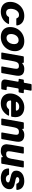

<svg xmlns="http://www.w3.org/2000/svg" viewBox="1987 -2790 815 4829"><g transform="rotate(90 2394.5 -375.5)"><path d="M27 -221Q27 -321 72.5 -402.5Q118 -484 198.5 -531.5Q279 -579 379 -579Q480 -579 543.5 -531Q607 -483 620 -399V-395Q620 -378 601 -378H456Q440 -378 434 -396Q419 -446 356 -446Q307 -446 272 -416Q237 -386 219 -338Q201 -290 201 -237Q201 -182 226.5 -152Q252 -122 299 -122Q336 -122 361 -137Q386 -152 401 -181Q409 -196 424 -196H565Q573 -196 578 -192Q583 -188 583 -182Q583 -179 581 -173Q539 -86 457 -37Q375 12 275 12Q159 12 93 -50.5Q27 -113 27 -221Z M660 -222Q660 -321 706 -403Q752 -485 833.5 -532Q915 -579 1015 -579Q1093 -579 1149.5 -550.5Q1206 -522 1236.5 -469Q1267 -416 1267 -346Q1267 -248 1220.5 -166Q1174 -84 1092.5 -36Q1011 12 911 12Q795 12 727.5 -51Q660 -114 660 -222ZM1090 -325Q1090 -376 1064 -406Q1038 -436 990 -436Q944 -436 908.5 -409Q873 -382 854 -338Q835 -294 835 -245Q835 -192 862 -162Q889 -132 936 -132Q982 -132 1017 -160Q1052 -188 1071 -232.5Q1090 -277 1090 -325Z M1469 -18Q1466 0 1448 0H1320Q1310 0 1305 -6Q1300 -12 1302 -22L1395 -549Q1398 -567 1416 -567H1544Q1554 -567 1558.5 -561Q1563 -555 1562 -545V-544L1561 -538Q1561 -527 1568 -527Q1573 -527 1583 -534Q1611 -558 1642.5 -568.5Q1674 -579 1713 -579Q1886 -579 1886 -428Q1886 -406 1882 -377.5Q1878 -349 1872 -317L1819 -18Q1816 0 1798 0H1670Q1660 0 1655 -6Q1650 -12 1652 -22L1704 -319Q1710 -355 1710 -377Q1710 -413 1693.5 -428.5Q1677 -444 1640 -444Q1585 -444 1559.5 -414.5Q1534 -385 1522 -319Z M2229 -18Q2226 0 2208 0H2092Q2037 0 2008 -23Q1979 -46 1979 -88Q1979 -104 1981 -113L2034 -414V-418Q2034 -436 2016 -436H1982Q1972 -436 1967 -442Q1962 -448 1964 -458L1980 -549Q1983 -567 2001 -567H2043Q2061 -567 2064 -585L2093 -745Q2096 -763 2114 -763H2242Q2252 -763 2256.5 -757Q2261 -751 2260 -741L2233 -589V-584Q2233 -567 2251 -567H2305Q2315 -567 2320 -561Q2325 -555 2323 -545L2307 -454Q2304 -436 2286 -436H2224Q2206 -436 2203 -418L2165 -205Q2158 -167 2158 -160Q2158 -136 2187 -136H2228Q2238 -136 2243 -130Q2248 -124 2246 -114Z M2331 -221Q2331 -317 2377 -399.5Q2423 -482 2503.5 -530.5Q2584 -579 2680 -579Q2787 -579 2857 -522.5Q2927 -466 2927 -350Q2927 -320 2918 -267Q2915 -248 2897 -248H2527Q2517 -248 2512 -245.5Q2507 -243 2507 -237Q2507 -187 2534.5 -159.5Q2562 -132 2615 -132Q2647 -132 2674.5 -146Q2702 -160 2719 -183Q2729 -196 2744 -196H2870Q2881 -196 2886.5 -190.5Q2892 -185 2888 -177Q2843 -92 2765.5 -40Q2688 12 2581 12Q2503 12 2446.5 -17Q2390 -46 2360.5 -99Q2331 -152 2331 -221ZM2744 -367Q2754 -367 2759.5 -373Q2765 -379 2763 -388Q2758 -406 2748 -418Q2720 -451 2664 -451Q2607 -451 2568 -418Q2554 -407 2543 -390Q2540 -386 2540 -381Q2540 -375 2545.5 -371Q2551 -367 2559 -367Z M3129 -18Q3126 0 3108 0H2980Q2970 0 2965 -6Q2960 -12 2962 -22L3055 -549Q3058 -567 3076 -567H3204Q3214 -567 3218.5 -561Q3223 -555 3222 -545V-544L3221 -538Q3221 -527 3228 -527Q3233 -527 3243 -534Q3271 -558 3302.5 -568.5Q3334 -579 3373 -579Q3546 -579 3546 -428Q3546 -406 3542 -377.5Q3538 -349 3532 -317L3479 -18Q3476 0 3458 0H3330Q3320 0 3315 -6Q3310 -12 3312 -22L3364 -319Q3370 -355 3370 -377Q3370 -413 3353.5 -428.5Q3337 -444 3300 -444Q3245 -444 3219.5 -414.5Q3194 -385 3182 -319Z M3615 -86Q3608 -108 3608 -136Q3608 -166 3622 -250L3675 -549Q3678 -567 3696 -567H3824Q3834 -567 3839 -561Q3844 -555 3842 -545L3790 -248Q3784 -212 3784 -190Q3784 -160 3795 -144Q3812 -123 3854 -123Q3907 -123 3934 -152Q3947 -167 3956 -189.5Q3965 -212 3972 -248L4025 -549Q4028 -567 4046 -567H4174Q4184 -567 4189 -561Q4194 -555 4192 -545L4099 -18Q4096 0 4078 0H3950Q3940 0 3935.5 -6Q3931 -12 3932 -22V-23L3933 -29Q3933 -40 3926 -40Q3919 -40 3912 -33Q3885 -10 3853.5 1Q3822 12 3781 12Q3642 12 3615 -86Z M4216 -175V-178Q4216 -196 4235 -196H4360Q4376 -196 4382 -178Q4393 -146 4419 -130.5Q4445 -115 4479 -115Q4516 -115 4542.5 -131Q4569 -147 4569 -173Q4569 -195 4543 -206Q4517 -217 4462 -228Q4405 -239 4366 -252.5Q4327 -266 4299.5 -295Q4272 -324 4272 -373Q4272 -438 4307 -484.5Q4342 -531 4401 -555Q4460 -579 4533 -579Q4632 -579 4691 -532.5Q4750 -486 4757 -400V-397Q4757 -379 4738 -379H4617Q4601 -379 4595 -397Q4586 -425 4563.5 -439Q4541 -453 4510 -453Q4477 -453 4455.5 -439.5Q4434 -426 4434 -404Q4434 -382 4460.5 -371Q4487 -360 4543 -350Q4603 -339 4642.5 -326.5Q4682 -314 4710 -285.5Q4738 -257 4738 -208Q4738 -142 4700.5 -92Q4663 -42 4599 -15Q4535 12 4459 12Q4359 12 4291 -30.5Q4223 -73 4216 -175Z"/></g></svg>

Font: Open Sauce Two Black Italic
Style: Regular
Weight: 900
Italic angle: -10°
Designer: Alfredo Marco Pradil
Foundry: Creative Sauce Fz LLC
Version: Version 1.477